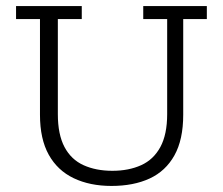

<svg xmlns="http://www.w3.org/2000/svg" viewBox="-20 -603 736 634"><path d="M348 11Q277 11 223.5 -14.5Q170 -40 141 -92Q112 -144 112 -224V-540H33V-583H250V-540H171V-226Q171 -159 193 -117.5Q215 -76 256 -57.5Q297 -39 351 -39Q405 -39 446 -57.5Q487 -76 509.5 -117.5Q532 -159 532 -226V-540H453V-583H663V-540H585V-224Q585 -142 556 -90Q527 -38 474 -13.5Q421 11 348 11Z"/></svg>

Font: Rokkitt Light
Style: Regular
Weight: 300
Version: Version 3.103